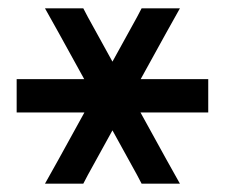

<svg xmlns="http://www.w3.org/2000/svg" viewBox="-20 -760 555 461"><path d="M250 -612 309 -719 320 -740H412L379 -681L317.8 -570H440H480V-490H440H317.3L379 -378L412 -319H320L309 -340L250 -447L191 -340L180 -319H88L121 -378L182.7 -490H60H20V-570H60H182.2L121 -681L88 -740H180L191 -719Z"/></svg>

Font: Nordica Plus
Style: NordicaClassicLight
Weight: 300
Version: Version 1.01